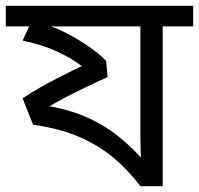

<svg xmlns="http://www.w3.org/2000/svg" viewBox="-30 -642 686 662"><path d="M636 -622V-551H531V0H454Q412 -56 361 -98.5Q310 -141 243 -170Q176 -199 84 -212L48 -303Q79 -324 113 -343Q147 -362 182.5 -380Q218 -398 252 -414Q214 -443 164.5 -465.5Q115 -488 48 -502L79 -570L81 -551H-10V-622ZM454 -551H135L114 -560Q156 -550 198.5 -528Q241 -506 277.5 -480.5Q314 -455 336 -432L341 -376Q305 -360 265.5 -341Q226 -322 189.5 -303Q153 -284 125 -265L113 -280Q199 -268 263.5 -240Q328 -212 378 -172Q428 -132 470 -83L457 -79Q456 -100 455 -124.5Q454 -149 454 -171Z"/></svg>

Font: ubangla15
Style: Book
Weight: 400
Designer: Jelle Bosma - Monotype Design Team
Foundry: Monotype Imaging Inc.
Version: Version 2.003